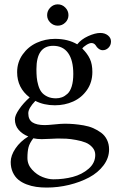

<svg xmlns="http://www.w3.org/2000/svg" viewBox="-20 -617 544 875"><path d="M146 -301.8Q146 -280.8 147.5 -264.4Q148.9 -248 154.3 -229Q159.7 -210 168.9 -197.8Q178.2 -185.5 195.1 -177.2Q211.9 -168.9 234.9 -168.9Q249.5 -168.9 262.2 -173.6Q274.9 -178.2 287.4 -189.5Q299.8 -200.7 306.9 -223.6Q314 -246.6 314 -279.8Q314 -342.3 290.5 -375.2Q267.1 -408.2 222.2 -408.2Q146 -408.2 146 -301.8ZM131.8 13.2Q114.7 35.6 109.9 54.4Q105 73.2 105 103Q105 133.3 126.5 156.5Q147.9 179.7 174.3 189.9Q200.7 200.2 223.1 200.2Q270 200.2 311.8 189.2Q353.5 178.2 383.8 152.1Q414.1 126 414.1 88.9Q414.1 69.3 401.1 54.7Q388.2 40 370.1 32.7Q352.1 25.4 326.7 20.8Q301.3 16.1 282.7 15.1Q264.2 14.2 243.2 14.2Q236.8 14.2 211.7 15.6Q186.5 17.1 169.9 17.1Q149.4 17.1 131.8 13.2ZM28.8 121.1Q28.8 91.8 50.5 59.6Q72.3 27.3 108.9 4.9Q81.5 -5.9 64.7 -25.6Q47.9 -45.4 47.9 -73.2Q47.9 -91.3 67.4 -119.6Q86.9 -147.9 115.2 -172.9Q58.1 -216.3 58.1 -288.1Q58.1 -333.5 83.3 -368.9Q108.4 -404.3 147.5 -422.1Q186.5 -439.9 231 -439.9Q290 -439.9 332 -415Q350.1 -438 381.8 -452.4Q413.6 -466.8 437 -466.8Q458 -466.8 471.9 -455.6Q485.8 -444.3 485.8 -428.2Q485.8 -411.1 474.6 -399.7Q463.4 -388.2 448.2 -388.2Q438.5 -388.2 429.4 -395Q420.4 -401.9 417 -409.2Q409.2 -420.9 397 -420.9Q387.7 -420.9 374 -412.4Q360.4 -403.8 355 -396Q378.9 -372.1 389.9 -348.1Q400.9 -324.2 400.9 -289.1Q400.9 -241.7 376.2 -206.5Q351.6 -171.4 313.2 -154.3Q274.9 -137.2 230 -137.2Q180.2 -137.2 141.1 -157.2Q108.9 -123.5 108.9 -101.1Q108.9 -71.8 127.9 -59.3Q147 -46.9 184.1 -46.9Q197.3 -46.9 228 -50Q258.8 -53.2 274.9 -53.2Q296.4 -53.2 316.7 -51.5Q336.9 -49.8 361.1 -45.7Q385.3 -41.5 404.8 -33Q424.3 -24.4 441.2 -12Q458 0.5 467.5 20Q477.1 39.6 477.1 64Q477.1 103 451.9 136.5Q426.8 169.9 386 191.7Q345.2 213.4 294.9 225.6Q244.6 237.8 192.9 237.8Q167.5 237.8 145 234.6Q122.6 231.4 100.8 223.1Q79.1 214.8 63.5 201.9Q47.9 189 38.3 168.2Q28.8 147.5 28.8 121.1ZM194.8 -547.9Q194.8 -567.9 209.2 -582.5Q223.6 -597.2 243.2 -597.2Q263.2 -597.2 277.6 -582.5Q292 -567.9 292 -547.9Q292 -528.3 277.6 -514.2Q263.2 -500 243.2 -500Q223.6 -500 209.2 -514.2Q194.8 -528.3 194.8 -547.9Z"/></svg>

Font: Common Serif News
Style: Regular
Weight: 450
Designer: Philipp H. Poll, Khaled Hosny
Foundry: Stefan Peev, Context Ltd.
Version: Version 1.026